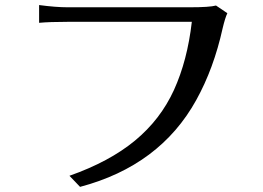

<svg xmlns="http://www.w3.org/2000/svg" viewBox="-20 -728 1040 760"><path d="M134.8 -637.7V-708Q201.2 -699.2 247.1 -699.2H732.4Q809.6 -699.2 835 -706.1L879.9 -675.8Q871.1 -657.2 861.3 -616.2Q826.2 -457 756.8 -332Q613.3 -72.3 296.9 11.7L254.9 -32.2Q413.1 -87.9 514.2 -171.4Q615.2 -254.9 668.5 -371.6Q721.7 -488.3 739.3 -641.6H247.1Q176.8 -641.6 134.8 -637.7Z"/></svg>

Font: GenEi LateGo v2
Style: Medium
Weight: 500
Designer: o_tamon (Modified)
Foundry: o_tamon / Adobe Systems Incorporated / FONT 910 / Philipp H. Poll
Version: Version 2.1;Original Version 1.004